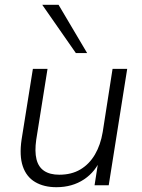

<svg xmlns="http://www.w3.org/2000/svg" viewBox="-20 -772 593 800"><path d="M215 8Q163 8 126.5 -13.5Q90 -35 75 -79Q60 -123 70 -191L117 -485H178L131 -190Q124 -141 132 -108.5Q140 -76 164 -60Q188 -44 227 -44Q278 -44 315 -66Q352 -88 375.5 -128Q399 -168 408 -222L449 -485H510L433 0H374L392 -115H402Q379 -57 330 -24.5Q281 8 215 8ZM296 -551 156 -752H224L343 -551Z"/></svg>

Font: Nunito Sans 12pt Light
Style: Italic
Weight: 300
Italic angle: -9°
Designer: Vernon Adams
Foundry: Vernon Adams
Version: Version 3.101;gftools[0.9.27]